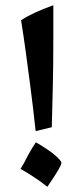

<svg xmlns="http://www.w3.org/2000/svg" viewBox="-20 -796 300 738"><path d="M117 -292Q107 -385 97.5 -457.5Q88 -530 79.5 -593Q71 -656 61 -718Q102 -746 185 -776Q185 -712 185 -656.5Q185 -601 184.5 -553.5Q184 -506 183 -463.5Q182 -421 181 -382.5Q180 -344 179 -307ZM162 -78Q137 -98 111 -115Q85 -132 59 -147Q67 -160 74 -172.5Q81 -185 87 -198Q94 -211 101.5 -223.5Q109 -236 118 -249Q171 -218 193 -198Q216 -178 216 -170Q216 -156 162 -78Z"/></svg>

Font: Noto Naskh Arabic UI
Style: Regular
Weight: 400
Designer: Monotype Design Team, David Williams, Mohamad Dakak and Nizar Qandah
Foundry: Monotype Imaging Inc.
Version: Version 2.014